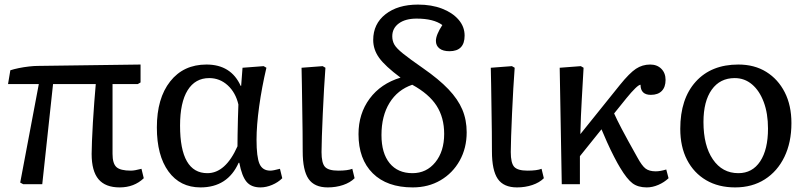

<svg xmlns="http://www.w3.org/2000/svg" viewBox="-20 -802 3512 836"><path d="M501 14Q439 14 409 -21.5Q379 -57 379 -132Q379 -152 380.5 -188.5Q382 -225 384.5 -269Q387 -313 390.5 -357Q394 -401 397 -436H211L164 0H81L68 -7L149 -436H15L25 -496Q40 -501 62 -505.5Q84 -510 106.5 -512.5Q129 -515 144 -515L592 -521V-443L580 -436H470V-132Q470 -90 487 -74.5Q504 -59 550 -59Q566 -59 596 -67L606 -26Q564 14 501 14Z M853 14Q764 14 713.5 -55.5Q663 -125 663 -247Q663 -374 721 -447.5Q779 -521 879 -521Q986 -521 1028 -428H1030L1036 -507L1128 -514L1140 -507Q1120 -422 1108.5 -339Q1097 -256 1097 -194Q1097 -118 1110 -88.5Q1123 -59 1157 -59Q1163 -59 1173.5 -61Q1184 -63 1199 -67L1209 -26Q1191 -8 1165 3Q1139 14 1114 14Q1074 14 1053.5 -10.5Q1033 -35 1022 -93H1019Q971 14 853 14ZM883 -48Q962 -48 1014 -165Q1014 -182 1014.5 -215.5Q1015 -249 1016 -285.5Q1017 -322 1018 -347Q1006 -399 971.5 -430.5Q937 -462 891 -462Q830 -462 797 -409Q764 -356 764 -255Q764 -48 883 -48Z M1407 14Q1349 14 1323.5 -23Q1298 -60 1298 -143Q1298 -178 1297.5 -228Q1297 -278 1296 -332Q1295 -386 1294.5 -432.5Q1294 -479 1293 -507L1385 -514L1397 -507Q1394 -469 1391 -416Q1388 -363 1385.5 -308Q1383 -253 1381.5 -208Q1380 -163 1380 -140Q1380 -92 1395 -75.5Q1410 -59 1453 -59Q1494 -59 1514 -67L1524 -26Q1505 -7 1474 3.5Q1443 14 1407 14Z M1777 14Q1665 14 1603 -47.5Q1541 -109 1541 -218Q1541 -307 1589.5 -372.5Q1638 -438 1724 -464Q1657 -514 1631 -550Q1605 -586 1605 -628Q1605 -698 1658.5 -740Q1712 -782 1800 -782Q1859 -782 1904.5 -764.5Q1950 -747 1976.5 -716.5Q2003 -686 2003 -647Q2003 -579 1937 -579Q1909 -579 1893.5 -591Q1878 -603 1878 -624Q1878 -650 1906 -693Q1868 -721 1794 -721Q1745 -721 1716.5 -700Q1688 -679 1688 -644Q1688 -624 1697 -608Q1706 -592 1734.5 -569Q1763 -546 1822 -505Q1891 -457 1932.5 -413.5Q1974 -370 1993 -325Q2012 -280 2012 -226Q2012 -157 1981.5 -102.5Q1951 -48 1898 -17Q1845 14 1777 14ZM1776 -48Q1837 -48 1875.5 -95.5Q1914 -143 1914 -219Q1914 -290 1881 -341.5Q1848 -393 1775 -433Q1711 -411 1676 -354Q1641 -297 1641 -214Q1641 -135 1676.5 -91.5Q1712 -48 1776 -48Z M2231 14Q2173 14 2147.5 -23Q2122 -60 2122 -143Q2122 -178 2121.5 -228Q2121 -278 2120 -332Q2119 -386 2118.5 -432.5Q2118 -479 2117 -507L2209 -514L2221 -507Q2218 -469 2215 -416Q2212 -363 2209.5 -308Q2207 -253 2205.5 -208Q2204 -163 2204 -140Q2204 -92 2219 -75.5Q2234 -59 2277 -59Q2318 -59 2338 -67L2348 -26Q2329 -7 2298 3.5Q2267 14 2231 14Z M2796 14Q2758 14 2734 -4Q2710 -22 2680 -72Q2670 -88 2654 -119Q2638 -150 2623 -183.5Q2608 -217 2599 -239L2505 -122V0H2426L2417 -507L2509 -514L2521 -507Q2517 -433 2513 -366.5Q2509 -300 2507 -218L2679 -432Q2721 -484 2749 -502.5Q2777 -521 2811 -521Q2841 -521 2859.5 -502.5Q2878 -484 2878 -454Q2878 -423 2861.5 -406Q2845 -389 2814 -389Q2769 -389 2769 -433Q2762 -433 2746 -417.5Q2730 -402 2708 -375L2654 -308Q2665 -283 2687 -241Q2709 -199 2755 -117Q2775 -80 2791 -68Q2807 -56 2835 -56Q2855 -56 2881 -64L2891 -26Q2872 -8 2846.5 3Q2821 14 2796 14Z M3181 14Q3108 14 3054.5 -17.5Q3001 -49 2971.5 -106Q2942 -163 2942 -241Q2942 -372 3009.5 -446.5Q3077 -521 3195 -521Q3265 -521 3316.5 -489Q3368 -457 3397 -400Q3426 -343 3426 -266Q3426 -182 3395.5 -119Q3365 -56 3310 -21Q3255 14 3181 14ZM3195 -48Q3256 -48 3290 -99.5Q3324 -151 3324 -242Q3324 -308 3305.5 -357.5Q3287 -407 3254.5 -434.5Q3222 -462 3179 -462Q3115 -462 3079 -411.5Q3043 -361 3043 -271Q3043 -168 3084 -108Q3125 -48 3195 -48Z"/></svg>

Font: Literata 12pt
Style: Regular
Weight: 400
Designer: Latin by Veronika Burian and Jose Scaglione. Greek by Irene Vlachou. Cyrillic by Vera Evstafieva.
Foundry: TypeTogether
Version: Version 3.002